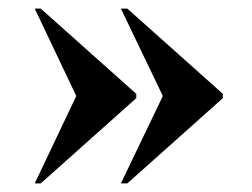

<svg xmlns="http://www.w3.org/2000/svg" viewBox="-20 -494 587 448"><path d="M262 -66 360 -270 262 -474H277L500 -275V-265L277 -66ZM61 -66 158 -270 61 -474H75L298 -275V-265L75 -66Z"/></svg>

Font: Noto Serif Display SemiCondensed Black
Style: Regular
Weight: 900
Width: 4
Designer: Monotype Design Team
Foundry: Monotype Imaging Inc.
Version: Version 2.009